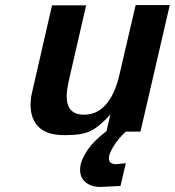

<svg xmlns="http://www.w3.org/2000/svg" viewBox="-20 -521 692 760"><path d="M101 -106Q101 -132 108 -160L186 -500H321L252 -200Q244 -163 244 -140Q244 -67 312 -67Q344 -67 367.5 -81Q391 -95 407.5 -117.5Q424 -140 435 -167.5Q446 -195 452 -222L517 -501H652L536 0H401L417 -68Q395 -44 376.5 -28Q358 -12 338 -2.5Q318 7 294 10.5Q270 14 235 14Q167 14 134 -17.5Q101 -49 101 -106ZM297 151Q297 131 305.5 111Q314 91 327 72Q340 53 356.5 37Q373 21 388 9L412 -10H490Q479 -2 465 12.5Q451 27 439 43.5Q427 60 419 77Q411 94 411 106Q411 128 439 129L478 125L457 215L377 219Q342 219 319.5 201Q297 183 297 151Z"/></svg>

Font: Perun
Style: Bold Italic
Weight: 700
Italic angle: -12°
Foundry: Copyright (c) Stefan Peev, Context Ltd, 2016
Version: Version 1.027